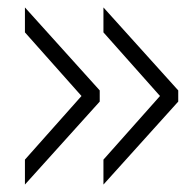

<svg xmlns="http://www.w3.org/2000/svg" viewBox="-20 -496 528 516"><path d="M258 0V-67L410 -238L258 -409V-476L459 -253V-223ZM47 0V-67L199 -238L47 -409V-476L248 -253V-223Z"/></svg>

Font: Mohave Light Light
Style: Regular
Weight: 300
Version: Version 2.003